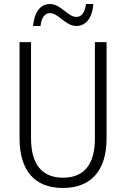

<svg xmlns="http://www.w3.org/2000/svg" viewBox="-20 -923 626 953"><path d="M443 -903H407C401 -859 384 -839 359 -839C316 -839 283 -903 228 -903C179 -903 150 -861 144 -794H181C186 -839 205 -858 228 -858C270 -858 305 -794 359 -794C405 -794 439 -833 443 -903ZM509 -714H451V-235C451 -103 394 -41 293 -41C191 -41 134 -104 134 -238V-714H77V-237C77 -75 153 10 292 10C427 10 509 -71 509 -236Z"/></svg>

Font: Noto Sans Display SemiCondensed Light
Style: Regular
Weight: 300
Width: 4
Designer: Monotype Design Team
Foundry: Monotype Imaging Inc.
Version: Version 1.900